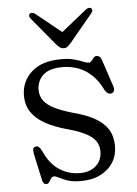

<svg xmlns="http://www.w3.org/2000/svg" viewBox="-50 -695 530 744"><g transform="rotate(-5 215.0 -323.0)"><path d="M235 -21.5Q273.5 -21.5 296.8 -43Q320 -64.5 320 -98Q320 -122 307.8 -139.2Q295.5 -156.5 269.8 -169.8Q244 -183 204 -194Q150 -208.5 114.5 -228.5Q79 -248.5 61.2 -275.8Q43.5 -303 43.5 -338.5Q43.5 -394.5 83.8 -431Q124 -467.5 199 -467.5Q229 -467.5 249.5 -462Q270 -456.5 283 -450.8Q296 -445 304.5 -445Q312 -445 316.5 -450.8Q321 -456.5 325.5 -462.2Q330 -468 337.5 -468Q344 -468 348.8 -464Q353.5 -460 357 -450L390.5 -349Q395 -337 393 -329.2Q391 -321.5 383.5 -319Q376 -316.5 369.2 -320Q362.5 -323.5 358 -331Q339.5 -370 315 -393Q290.5 -416 261.8 -426.2Q233 -436.5 201.5 -436.5Q150.5 -436.5 126.2 -414Q102 -391.5 102 -356Q102 -332.5 115.2 -314.5Q128.5 -296.5 156 -282.8Q183.5 -269 226 -257Q276.5 -244 310.2 -225.2Q344 -206.5 361 -179.5Q378 -152.5 378 -114Q378 -78.5 360.8 -50.8Q343.5 -23 311.5 -6.8Q279.5 9.5 235.5 9.5Q203.5 9.5 183.5 2.8Q163.5 -4 151.8 -10.8Q140 -17.5 132.5 -17.5Q125 -17.5 120.5 -10.8Q116 -4 111.8 2.8Q107.5 9.5 100.5 9.5Q95 9.5 91 5.8Q87 2 85 -6.5L63.5 -105Q60.5 -119 61 -127.8Q61.5 -136.5 69.5 -138.5Q76.5 -141 82.8 -136.5Q89 -132 95 -120Q118 -68.5 154 -45Q190 -21.5 235 -21.5ZM223.5 -563.5 115 -651Q109 -655.5 103.8 -656.2Q98.5 -657 94 -654Q90.5 -651 90.5 -645.8Q90.5 -640.5 95 -635L185 -526.5Q192 -518.5 198.5 -513.8Q205 -509 214 -509Q222.5 -509 228.5 -513.8Q234.5 -518.5 241.5 -526.5L331.5 -635Q336.5 -640.5 336.2 -645.8Q336 -651 333 -654Q329 -657 323.5 -656.2Q318 -655.5 312 -651L203 -563.5Z"/></g></svg>

Font: Fraunces 48pt Soft Wonky Light
Style: Regular
Weight: 300
Version: Version 1.000;[b76b70a41]